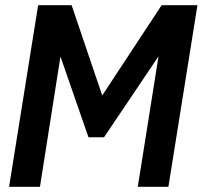

<svg xmlns="http://www.w3.org/2000/svg" viewBox="-20 -720 781 740"><path d="M15 0 127 -700H256L374 -352L603 -700H741L629 0H511L591 -503L381 -191H321L213 -502L134 0Z"/></svg>

Font: Georama ExtraCondensed Thin SemiBold
Style: Italic
Weight: 600
Italic angle: -9°
Version: Version 1.001